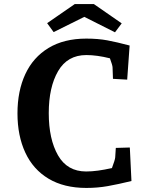

<svg xmlns="http://www.w3.org/2000/svg" viewBox="-20 -910 736 945"><path d="M66 -352Q66 -462 104.5 -545Q143 -628 219 -674Q295 -720 405 -720Q462 -720 508 -711.5Q554 -703 618 -686L606 -518L536 -522L534 -578Q534 -588 521 -623Q457 -639 405 -639Q312 -639 266 -560Q220 -481 220 -353Q220 -225 265.5 -145.5Q311 -66 404 -66Q458 -66 531 -83Q546 -123 547 -135L550 -182L619 -184L627 -19Q561 -3 510.5 6Q460 15 405 15Q295 15 219 -30.5Q143 -76 104.5 -159Q66 -242 66 -352ZM395 -827 244 -752 212 -796 348 -890H442L579 -795L546 -751Z"/></svg>

Font: Andada Pro ExtraBold
Style: Regular
Weight: 800
Designer: Carolina Giovagnoli
Foundry: Huerta Tipografica
Version: Version 3.005; ttfautohint (v1.8.4)